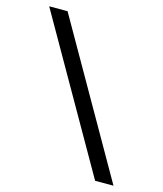

<svg xmlns="http://www.w3.org/2000/svg" viewBox="-106 -779 728 858"><g transform="rotate(15 257.5 -350.0)"><path d="M15 -700H100L500 0H415Z"/></g></svg>

Font: jost-mod-400
Style: Regular
Weight: 400
Version: Version 3.200; ttfautohint (v0.97) -l 8 -r 50 -G 200 -x 14 -